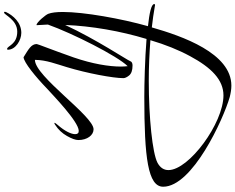

<svg xmlns="http://www.w3.org/2000/svg" viewBox="-127 -782 1160 946"><g transform="rotate(-90 453.0 -309.0)"><path d="M764 -784C815 -784 850 -824 867 -860C867 -863 868 -864 868 -865C868 -868 867 -869 864 -869C853 -869 829 -804 770 -804C706 -804 700 -854 685 -854C682 -854 681 -853 681 -850C681 -812 728 -784 764 -784ZM504 251C664 251 748 9 791 -141C827 -137 862 -132 896 -126C899 -126 899 -125 900 -125C904 -125 906 -126 906 -129C906 -144 860 -153 797 -160C834 -290 867 -475 867 -579C867 -611 864 -635 858 -651C854 -663 816 -709 803 -709C802 -709 802 -709 802 -708L805 -653C762 -532 650 -310 600 -260C599 -271 598 -281 598 -293C598 -352 611 -433 643 -526C682 -637 709 -703 709 -708C709 -735 684 -748 644 -773C618 -771 548 -714 489 -657C462 -633 327 -501 281 -501C270 -501 265 -507 265 -519C265 -538 280 -570 309 -603C317 -612 321 -618 321 -620C321 -621 320 -621 319 -621C318 -621 315 -620 312 -618C287 -602 269 -582 256 -559C243 -536 236 -517 236 -503C236 -459 260 -428 289 -428C355 -428 549 -717 631 -717C631 -662 610 -610 595 -559C565 -460 541 -332 541 -281C541 -274 545 -264 554 -253C563 -242 579 -236 603 -236C614 -236 622 -239 625 -248C630 -262 732 -415 803 -568C798 -439 773 -295 734 -167C634 -175 510 -178 449 -178C148 -178 6 -160 6 -85C6 59 337 211 448 243C468 248 487 251 504 251ZM456 212C319 212 88 42 88 -59C88 -82 100 -100 124 -113C172 -138 346 -156 528 -156C596 -156 663 -153 728 -148C706 -74 680 -9 649 48C593 152 533 212 456 212Z"/></g></svg>

Font: Comforter
Style: Regular
Weight: 400
Designer: Robert E. Leuschke
Foundry: Robert E. Leuschke
Version: Version 1.013; ttfautohint (v1.8.3)